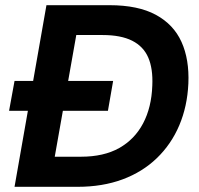

<svg xmlns="http://www.w3.org/2000/svg" viewBox="-20 -720 767 740"><path d="M15 -293 36 -408H416L396 -293ZM36 0 159 -700H402Q512 -700 580.5 -663Q649 -626 679.5 -558.5Q710 -491 706 -398Q702 -310 671 -237Q640 -164 584.5 -110.5Q529 -57 452 -28.5Q375 0 279 0ZM191 -116H292Q380 -116 439.5 -149.5Q499 -183 531.5 -244.5Q564 -306 567 -390Q570 -455 551.5 -498Q533 -541 489.5 -563Q446 -585 375 -585H274Z"/></svg>

Font: DM Sans 28pt
Style: Bold Italic
Weight: 700
Italic angle: -10°
Version: Version 4.004;gftools[0.9.30]